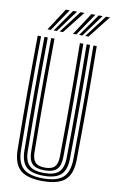

<svg xmlns="http://www.w3.org/2000/svg" viewBox="-105 -1027 652 1089"><g transform="rotate(10 221.0 -482.5)"><path d="M221.5 7.5Q131.2 7.5 91.8 -27.9Q52.2 -63.2 51.2 -144.8Q50.2 -224 49.6 -305Q49 -386 49.1 -468.2Q49.2 -550.5 49.8 -633.5Q50.2 -716.5 51.2 -800H70.5Q69.8 -721.5 69.1 -640.4Q68.5 -559.2 68.5 -476.6Q68.5 -394 69 -310.9Q69.5 -227.8 70.5 -145Q71.5 -71 106.9 -39.5Q142.2 -8 221.5 -8Q300.2 -8 335.6 -39.5Q371 -71 372 -145Q373 -226 373.5 -307.6Q374 -389.2 374 -471.4Q374 -553.5 373.4 -635.8Q372.8 -718 372 -800H391.2Q392.8 -690.8 393.2 -581.8Q393.8 -472.8 393.2 -363.5Q392.8 -254.2 391.2 -144.8Q390 -63.2 350.6 -27.9Q311.2 7.5 221.5 7.5ZM221.5 -23.2Q152 -23.2 121.4 -51.6Q90.8 -80 90 -145.2Q89 -227.5 88.4 -309.2Q87.8 -391 87.8 -472.8Q87.8 -554.5 88.4 -636.2Q89 -718 90 -800H109.2Q108.5 -720.5 107.9 -639.2Q107.2 -558 107.2 -475.8Q107.2 -393.5 107.8 -310.8Q108.2 -228 109.2 -145.5Q110.2 -88 136.2 -63.5Q162.2 -39 221.5 -39Q280.2 -39 306.2 -63.5Q332.2 -88 333.2 -145.5Q334.2 -226.5 334.8 -308.1Q335.2 -389.8 335.2 -471.8Q335.2 -553.8 334.6 -635.9Q334 -718 333.2 -800H352.5Q353.5 -717.5 354 -635.8Q354.5 -554 354.5 -472.4Q354.5 -390.8 354.1 -309.1Q353.8 -227.5 352.5 -145.2Q351.8 -80 321.2 -51.6Q290.8 -23.2 221.5 -23.2ZM221.5 -54.5Q172.8 -54.5 151 -75.6Q129.2 -96.8 128.8 -145.8Q127.2 -255.2 126.8 -364Q126.2 -472.8 126.9 -581.6Q127.5 -690.5 128.8 -800H148Q147.2 -721.5 146.6 -640.2Q146 -559 146 -476.4Q146 -393.8 146.5 -310.8Q147 -227.8 148 -146Q148.5 -106 165.4 -88Q182.2 -70 221.5 -70Q260.5 -70 277.1 -88Q293.8 -106 294.2 -146Q295.8 -254.8 296.2 -363.5Q296.8 -472.2 296.2 -581.5Q295.8 -690.8 294.2 -800H313.8Q314.8 -717.5 315.2 -635.6Q315.8 -553.8 315.8 -472.2Q315.8 -390.8 315.4 -309.2Q315 -227.8 313.8 -145.8Q313.2 -96.5 291.5 -75.5Q269.8 -54.5 221.5 -54.5ZM99.5 -845 182.8 -973.2H205.2L118.5 -845ZM134.8 -845 224.8 -973.2H247.5L153.5 -845ZM169.8 -845 267 -973.2H289.8L188.8 -845ZM246.5 -845 329.8 -973.2H352.5L265.5 -845ZM281.5 -845 372 -973.2H394.5L300.5 -845ZM316.8 -845 414 -973.2H436.8L335.8 -845Z"/></g></svg>

Font: Big Shoulders Inline Text Thin SemiBold
Style: Regular
Weight: 600
Version: Version 2.002